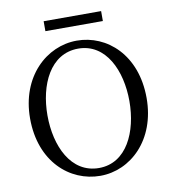

<svg xmlns="http://www.w3.org/2000/svg" viewBox="-95 -967 960 1066"><g transform="rotate(-10 384.5 -434.0)"><path d="M223 -828H547V-884H223ZM153 -365C153 -537 227 -701 385 -701C541 -701 615 -537 615 -365C615 -192 541 -28 385 -28C227 -28 153 -192 153 -365ZM385 -746C214 -746 55 -601 55 -365C55 -121 213 16 385 16C555 16 712 -128 712 -365C712 -609 555 -746 385 -746Z"/></g></svg>

Font: Source Han Serif K
Style: Regular
Weight: 400
Designer: Ryoko NISHIZUKA 西塚涼子 (kana & ideographs); Frank Grießhammer (Latin, Greek & Cyrillic); Wenlong ZHANG 张文龙 (bopomofo); San
Foundry: Adobe Systems Incorporated
Version: Version 1.001;PS 1.001;hotconv 16.6.54;makeotf.lib2.5.65590